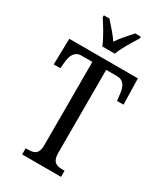

<svg xmlns="http://www.w3.org/2000/svg" viewBox="-227 -1019 948 1108"><g transform="rotate(30 247.0 -465.5)"><path d="M205 -771H288C305 -816 344 -880 369 -918V-931H332C304 -898 270 -864 246 -826C222 -864 188 -898 160 -931H123V-918C148 -880 188 -816 205 -771ZM116 0H375V-41H360C322 -41 292 -50 292 -113V-665H365C412 -665 427 -626 431 -582L436 -541H479L475 -714H18L14 -541H58L62 -582C66 -626 81 -665 127 -665H200V-108C200 -49 169 -41 131 -41H116Z"/></g></svg>

Font: Noto Serif Ethiopic XCn
Style: Regular
Weight: 400
Width: 2
Designer: Monotype Design Team
Foundry: Monotype Imaging Inc.
Version: Version 2.102